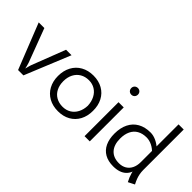

<svg xmlns="http://www.w3.org/2000/svg" viewBox="-26 -1312 1901 1901"><g transform="rotate(45 924.5 -361.0)"><path d="M7.8 -475.6H86.7L219.4 -123.3Q223.8 -112.1 228.9 -90.9Q234 -69.8 235.7 -61.3H237.7L240.1 -72.5Q243.5 -85.1 247.3 -99.5Q251 -113.9 253.8 -121.3L390.7 -475.6H467.4L271.7 2.4H196.9Z M764.2 12.2Q690.7 12.2 634.8 -18.5Q578.9 -49.3 548.2 -105.6Q517.5 -162 517.5 -235.8Q517.5 -310.5 548.2 -367.6Q578.9 -424.8 634.8 -456.1Q690.6 -487.3 764.2 -487.3Q837.6 -487.3 893 -456.1Q948.4 -424.8 978.3 -367.9Q1008.2 -310.9 1007.3 -235.7Q1007.3 -161.5 977.1 -105.4Q946.9 -49.3 891.8 -18.5Q836.8 12.2 764.2 12.2ZM764.6 -51.5Q813.6 -51.5 851.5 -74.3Q889.4 -97.1 911.3 -139Q933.2 -180.9 935.2 -235.7Q932.7 -291.6 910.6 -334Q888.5 -376.5 850.8 -399.6Q813.1 -422.7 764.6 -422.7Q713.3 -422.7 674.1 -399.6Q634.9 -376.5 613.2 -334.1Q591.4 -291.7 591.4 -235.7Q591.4 -180.9 612.7 -139Q633.9 -97.1 673.4 -74.3Q712.8 -51.5 764.6 -51.5Z M1162.1 -617.6Q1149 -617.6 1138.2 -623.6Q1127.3 -629.6 1121.3 -640.5Q1115.2 -651.4 1115.2 -664.6Q1115.2 -677.6 1121.3 -688.2Q1127.3 -698.9 1138.2 -704.9Q1149 -710.9 1162.1 -710.9Q1175.3 -710.9 1185.9 -704.9Q1196.4 -698.9 1202.5 -688.2Q1208.5 -677.6 1208.5 -664.5Q1208.5 -651.4 1202.5 -640.5Q1196.5 -629.6 1185.9 -623.6Q1175.3 -617.6 1162.1 -617.6ZM1125.2 -475.6H1198.2V0H1125.2Z M1535.9 11.2Q1465.2 11.2 1415.9 -17Q1366.6 -45.3 1341.4 -98.8Q1316.2 -152.2 1316.2 -226.8Q1316.2 -308.2 1345.5 -367.1Q1374.8 -426 1430.1 -457.1Q1485.5 -488.2 1562.3 -488.2Q1601.9 -488.2 1643 -469.1Q1684.1 -450.1 1721.1 -414.9L1716.4 -353Q1685.4 -387.6 1646.7 -406.7Q1607.9 -425.8 1568.6 -425.8Q1512.6 -425.8 1472.6 -403Q1432.6 -380.2 1411.7 -336.7Q1390.7 -293.2 1390.7 -232.2Q1390.7 -145.6 1433.7 -98.2Q1476.7 -50.8 1555.4 -50.8Q1599.4 -50.8 1632.3 -70.4Q1665.3 -90.1 1683 -126.3Q1700.7 -162.6 1700.7 -211.4L1721.6 -162.4Q1721.6 -79.1 1673.5 -33.9Q1625.5 11.2 1535.9 11.2ZM1750.1 19Q1700.8 -73.2 1700.8 -160.2L1772.9 -175.8Q1772.9 -145.1 1778.1 -118.5Q1783.3 -91.8 1792.1 -68.7Q1800.9 -45.5 1814.1 -20L1816.7 -14.9ZM1700.8 -160.2V-740.7H1772.9V-103Z"/></g></svg>

Font: DavidDev Light
Style: Regular
Weight: 300
Designer: David.dev
Foundry: David.dev
Version: Version 1.001;FEAKit 1.0